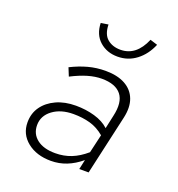

<svg xmlns="http://www.w3.org/2000/svg" viewBox="-130 -811 859 927"><g transform="rotate(20 300.0 -347.0)"><path d="M233 10Q159 10 111.5 -28Q64 -66 64 -127Q64 -173 88.5 -207.5Q113 -242 156.5 -262Q200 -282 257 -282Q308 -282 353.5 -269Q399 -256 428 -229L443 -298Q460 -372 430.5 -409.5Q401 -447 330 -447Q296 -447 258.5 -436Q221 -425 176 -402L159 -444Q203 -466 245.5 -477.5Q288 -489 334 -489Q395 -489 435 -467Q475 -445 490.5 -404Q506 -363 493 -306L424 0H376L387 -50Q351 -20 313 -5Q275 10 233 10ZM112 -130Q112 -85 146 -58.5Q180 -32 240 -32Q284 -32 322 -47Q360 -62 397 -94L419 -189Q385 -218 345.5 -229Q306 -240 260 -240Q195 -240 153.5 -209Q112 -178 112 -130ZM363 -573Q308 -573 271 -606Q234 -639 232 -698L270 -704Q271 -654 297.5 -631.5Q324 -609 365 -609Q446 -609 486 -704L524 -692Q501 -637 459 -605Q417 -573 363 -573Z"/></g></svg>

Font: Red Hat Mono
Style: Italic
Weight: 300
Italic angle: -12°
Monospace: yes
Designer: Pentagram, MCKL
Foundry: Pentagram, MCKL
Version: Version 1.023